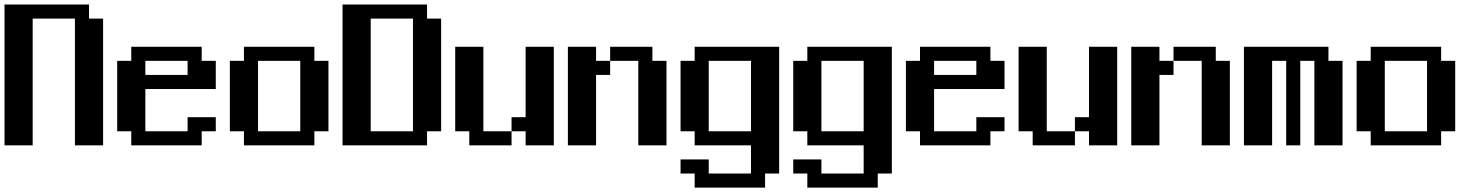

<svg xmlns="http://www.w3.org/2000/svg" viewBox="-20 -645 6540 852"><path d="M0 -625H375V-562.5H437.5V0H312.5V-562.5H125V0H0Z M500 -375H562.5V-437.5H875V-375H937.5V-250H625V-62.5H812.5V-125H937.5V-62.5H875V0H562.5V-62.5H500ZM625 -375V-312.5H812.5V-375Z M1000 -375H1062.5V-437.5H1375V-375H1437.5V-62.5H1375V0H1062.5V-62.5H1000ZM1125 -375V-62.5H1312.5V-375Z M1500 -625H1875V-562.5H1937.5V-62.5H1875V0H1500ZM1625 -562.5V-62.5H1812.5V-562.5Z M2000 -437.5H2125V-62.5H2250V-125H2312.5V-437.5H2437.5V0H2312.5V-62.5H2250V0H2062.5V-62.5H2000Z M2500 -437.5H2625V-375H2687.5V-437.5H2875V-375H2937.5V0H2812.5V-375H2687.5V-312.5H2625V0H2500Z M3000 -375H3062.5V-437.5H3437.5V125H3375V187.5H3062.5V125H3000V62.5H3125V125H3312.5V0H3062.5V-62.5H3000ZM3125 -375V-62.5H3312.5V-375Z M3500 -375H3562.5V-437.5H3937.5V125H3875V187.5H3562.5V125H3500V62.5H3625V125H3812.5V0H3562.5V-62.5H3500ZM3625 -375V-62.5H3812.5V-375Z M4000 -375H4062.5V-437.5H4375V-375H4437.5V-250H4125V-62.5H4312.5V-125H4437.5V-62.5H4375V0H4062.5V-62.5H4000ZM4125 -375V-312.5H4312.5V-375Z M4500 -437.5H4625V-62.5H4750V-125H4812.5V-437.5H4937.5V0H4812.5V-62.5H4750V0H4562.5V-62.5H4500Z M5000 -437.5H5125V-375H5187.5V-437.5H5375V-375H5437.5V0H5312.5V-375H5187.5V-312.5H5125V0H5000Z M5500 -437.5H5875V-375H5937.5V0H5812.5V-375H5750V0H5687.5V-375H5625V0H5500Z M6000 -375H6062.5V-437.5H6375V-375H6437.5V-62.5H6375V0H6062.5V-62.5H6000ZM6125 -375V-62.5H6312.5V-375Z"/></svg>

Font: NeoDunggeunmo
Style: Regular
Weight: 400
Monospace: yes
Version: Version 1.600